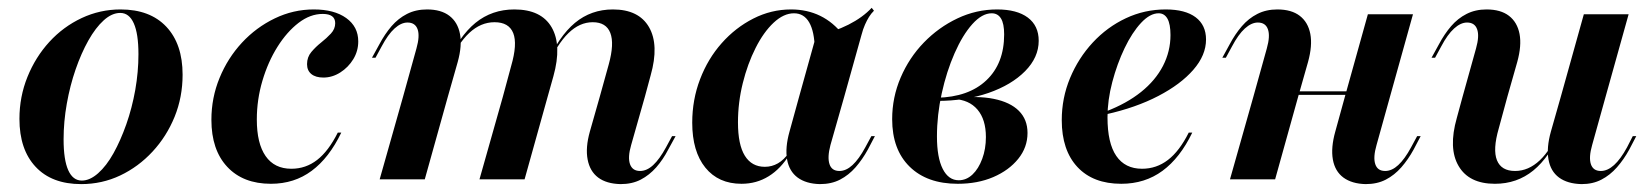

<svg xmlns="http://www.w3.org/2000/svg" viewBox="-20 -452 4159 484"><path d="M184.7 12.1Q110.5 12.1 69.8 -31.5Q29 -75 29 -152.4Q29 -208.1 49.2 -258.1Q69.4 -308.1 104.4 -346.4Q139.5 -384.7 185.9 -406.5Q232.3 -428.2 283.9 -428.2Q358.1 -428.2 399.2 -384.7Q440.3 -341.1 440.3 -263.7Q440.3 -207.3 420.2 -157.7Q400 -108.1 364.5 -69.8Q329 -31.5 283.1 -9.7Q237.1 12.1 184.7 12.1ZM186.3 3.2Q206.5 3.2 227.4 -15.3Q248.4 -33.9 266.1 -65.7Q283.9 -97.6 298.4 -138.7Q312.9 -179.8 321 -225.4Q329 -271 329 -315.3Q329 -366.9 317.3 -393.1Q305.6 -419.4 283.1 -419.4Q262.1 -419.4 241.5 -400.8Q221 -382.3 202.8 -350Q184.7 -317.7 170.6 -277Q156.5 -236.3 148.4 -190.7Q140.3 -145.2 140.3 -100.8Q140.3 -49.2 152 -23Q163.7 3.2 186.3 3.2Z M662.9 11.3Q592.7 11.3 552.8 -31.5Q512.9 -74.2 512.9 -150Q512.9 -205.6 533.5 -255.6Q554 -305.6 589.9 -344.4Q625.8 -383.1 672.6 -405.6Q719.4 -428.2 771 -428.2Q822.6 -428.2 852.8 -406.5Q883.1 -384.7 883.1 -347.6Q883.1 -323.4 870.6 -302.8Q858.1 -282.3 837.9 -269.4Q817.7 -256.5 795.2 -256.5Q775.8 -256.5 764.9 -265.3Q754 -274.2 754 -290.3Q754 -308.1 764.9 -321Q775.8 -333.9 789.5 -344.8Q803.2 -355.6 814.1 -367.3Q825 -379 825 -393.5Q825 -416.9 793.5 -416.9Q762.1 -416.9 732.7 -394.4Q703.2 -371.8 679.4 -333.9Q655.6 -296 641.5 -248.4Q627.4 -200.8 627.4 -150.8Q627.4 -90.3 649.6 -58.5Q671.8 -26.6 714.5 -26.6Q750.8 -26.6 779.4 -48.8Q808.1 -71 831.5 -117.7H840.3Q809.7 -54 765.7 -21.4Q721.8 11.3 662.9 11.3Z M1247.6 -208.1 1268.5 -285.5Q1284.7 -341.1 1273.8 -368.5Q1262.9 -396 1226.6 -396Q1191.9 -396 1162.9 -369Q1133.9 -341.9 1108.1 -284.7L1105.6 -289.5Q1137.1 -360.5 1178.6 -394.4Q1220.2 -428.2 1276.6 -428.2Q1344.4 -428.2 1370.6 -383.1Q1396.8 -337.9 1375 -259.7L1360.5 -208.1ZM1491.9 -208.1 1514.5 -289.5Q1529 -341.9 1518.5 -369Q1508.1 -396 1474.2 -396Q1441.1 -396 1412.9 -368.5Q1384.7 -341.1 1359.7 -284.7L1357.3 -289.5Q1388.7 -360.5 1429.4 -394.4Q1470.2 -428.2 1525 -428.2Q1590.3 -428.2 1616.1 -383.5Q1641.9 -338.7 1620.2 -262.1L1605.6 -208.1ZM996 -208.1 1029.8 -329.8Q1038.7 -361.3 1032.7 -378.2Q1026.6 -395.2 1007.3 -395.2Q991.1 -395.2 974.6 -380.2Q958.1 -365.3 941.9 -334.7L926.6 -306.5H917.7L936.3 -340.3Q950 -366.1 966.9 -385.9Q983.9 -405.6 1006 -416.9Q1028.2 -428.2 1056.5 -428.2Q1091.9 -428.2 1112.9 -412.1Q1133.9 -396 1139.5 -366.5Q1145.2 -337.1 1133.9 -296L1108.9 -208.1ZM937.1 0 996 -208.1H1108.9L1050.8 0ZM1188.7 0 1247.6 -208.1H1360.5L1302.4 0ZM1571 -86.3Q1562.1 -55.6 1568.1 -38.3Q1574.2 -21 1593.5 -21Q1610.5 -21 1626.6 -35.9Q1642.7 -50.8 1658.9 -80.6L1674.2 -108.9H1683.1L1664.5 -75Q1651.6 -50 1634.3 -30.2Q1616.9 -10.5 1595.2 0.8Q1573.4 12.1 1544.4 12.1Q1508.9 11.3 1487.9 -4.4Q1466.9 -20.2 1461.3 -50Q1455.6 -79.8 1466.9 -120.2L1491.9 -208.1H1605.6Z M1849.2 11.3Q1791.1 11.3 1758.1 -29.4Q1725 -70.2 1725 -142.7Q1725 -200.8 1744.8 -252.4Q1764.5 -304 1799.2 -343.1Q1833.9 -382.3 1879 -405.2Q1924.2 -428.2 1974.2 -428.2Q2014.5 -428.2 2047.6 -412.1Q2080.6 -396 2105.6 -363.7L2033.9 -328.2Q2033.1 -372.6 2019.8 -395.6Q2006.5 -418.5 1981.5 -418.5Q1955.6 -418.5 1930.2 -394.8Q1904.8 -371 1884.7 -331Q1864.5 -291.1 1852.4 -242.3Q1840.3 -193.5 1840.3 -143.5Q1840.3 -87.1 1857.7 -59.3Q1875 -31.5 1908.1 -31.5Q1925.8 -31.5 1941.1 -40.3Q1956.5 -49.2 1968.5 -66.9L1971 -63.7Q1948.4 -26.6 1917.7 -7.7Q1887.1 11.3 1849.2 11.3ZM1994.4 -208.1 2037.1 -361.3Q2083.1 -371.8 2119 -389.9Q2154.8 -408.1 2177.4 -432.3L2183.1 -425Q2175.8 -417.7 2170.6 -409.3Q2165.3 -400.8 2160.5 -389.9Q2155.6 -379 2151.6 -363.7L2108.1 -208.1ZM2073.4 -86.3Q2065.3 -55.6 2071 -38.3Q2076.6 -21 2096 -21Q2112.9 -21 2129 -35.9Q2145.2 -50.8 2161.3 -80.6L2176.6 -108.9H2185.5L2167.7 -75Q2154 -50 2136.7 -30.2Q2119.4 -10.5 2097.6 0.8Q2075.8 12.1 2046.8 12.1Q2012.1 11.3 1990.7 -4.4Q1969.4 -20.2 1964.1 -50Q1958.9 -79.8 1970.2 -120.2L1994.4 -208.1H2108.1Z M2394.4 11.3Q2316.9 11.3 2273 -31.9Q2229 -75 2229 -151.6Q2229 -206.5 2250.4 -256.5Q2271.8 -306.5 2308.9 -344.8Q2346 -383.1 2393.5 -405.6Q2441.1 -428.2 2493.5 -428.2Q2543.5 -428.2 2571 -407.7Q2598.4 -387.1 2598.4 -349.2Q2598.4 -307.3 2564.1 -272.6Q2529.8 -237.9 2471.8 -217.7Q2413.7 -197.6 2341.9 -197.6V-205.6Q2421.8 -207.3 2466.5 -249.6Q2511.3 -291.9 2511.3 -365.3Q2511.3 -392.7 2503.2 -405.6Q2495.2 -418.5 2479.8 -418.5Q2455.6 -418.5 2431 -391.1Q2406.5 -363.7 2386.3 -317.7Q2366.1 -271.8 2354 -216.9Q2341.9 -162.1 2341.9 -108.1Q2341.9 -54.8 2356.5 -26.2Q2371 2.4 2396.8 2.4Q2416.1 2.4 2431.5 -12.1Q2446.8 -26.6 2456 -51.6Q2465.3 -76.6 2465.3 -106.5Q2465.3 -150.8 2444 -175.8Q2422.6 -200.8 2383.9 -202.4L2384.7 -204Q2443.5 -211.3 2485.1 -202.8Q2526.6 -194.4 2548.4 -172.6Q2570.2 -150.8 2570.2 -116.9Q2570.2 -80.6 2546.8 -51.6Q2523.4 -22.6 2483.9 -5.6Q2444.4 11.3 2394.4 11.3Z M2806.5 11.3Q2735.5 11.3 2696 -31Q2656.5 -73.4 2656.5 -149.2Q2656.5 -204.8 2677.4 -255.2Q2698.4 -305.6 2734.7 -344.8Q2771 -383.9 2818.1 -406Q2865.3 -428.2 2918.5 -428.2Q2967.7 -428.2 2994 -408.5Q3020.2 -388.7 3020.2 -352.4Q3020.2 -312.9 2988.3 -276.2Q2956.5 -239.5 2900 -210.1Q2843.5 -180.6 2767.7 -163.7V-171Q2820.2 -191.1 2856.5 -220.2Q2892.7 -249.2 2911.7 -285.9Q2930.6 -322.6 2930.6 -363.7Q2930.6 -391.1 2923 -404.8Q2915.3 -418.5 2900.8 -418.5Q2879 -418.5 2856.5 -394.4Q2833.9 -370.2 2814.9 -330.6Q2796 -291.1 2783.9 -245.2Q2771.8 -199.2 2771.8 -156.5Q2771.8 -91.1 2794 -58.9Q2816.1 -26.6 2858.9 -26.6Q2895.2 -26.6 2924.2 -48.8Q2953.2 -71 2976.6 -117.7H2985.5Q2954.8 -54 2910.5 -21.4Q2866.1 11.3 2806.5 11.3Z M3139.5 -208.1 3173.4 -329.8Q3182.3 -361.3 3176.2 -378.2Q3170.2 -395.2 3150.8 -395.2Q3134.7 -395.2 3118.1 -380.2Q3101.6 -365.3 3085.5 -334.7L3070.2 -306.5H3061.3L3079.8 -340.3Q3093.5 -366.1 3110.5 -385.9Q3127.4 -405.6 3149.6 -416.9Q3171.8 -428.2 3200 -428.2Q3235.5 -428.2 3256.5 -412.1Q3277.4 -396 3283.1 -366.5Q3288.7 -337.1 3277.4 -296L3252.4 -208.1ZM3080.6 0 3139.5 -208.1H3252.4L3194.4 0ZM3216.1 -212.9 3218.5 -221.8H3416.1L3413.7 -212.9ZM3370.2 -208.1 3428.2 -416.1H3541.9L3483.9 -208.1ZM3450 -86.3Q3441.1 -55.6 3446.8 -38.3Q3452.4 -21 3471.8 -21Q3488.7 -21 3504.8 -35.9Q3521 -50.8 3537.1 -80.6L3552.4 -108.9H3561.3L3543.5 -75Q3529.8 -50 3512.5 -30.2Q3495.2 -10.5 3473.4 0.8Q3451.6 12.1 3422.6 12.1Q3387.9 11.3 3366.5 -4.4Q3345.2 -20.2 3339.9 -50Q3334.7 -79.8 3346 -120.2L3370.2 -208.1H3483.9Z M3779.8 -208.1 3758.1 -128.2Q3742.7 -75 3753.6 -48Q3764.5 -21 3799.2 -21Q3833.1 -21 3861.7 -48Q3890.3 -75 3915.3 -132.3L3917.7 -126.6Q3886.3 -55.6 3845.2 -22.2Q3804 11.3 3748.4 11.3Q3683.1 11.3 3656.9 -33.5Q3630.6 -78.2 3652.4 -154.8L3666.9 -208.1ZM3666.9 -208.1 3700.8 -329.8Q3709.7 -361.3 3703.6 -378.2Q3697.6 -395.2 3678.2 -395.2Q3662.1 -395.2 3645.6 -380.2Q3629 -365.3 3612.9 -334.7L3597.6 -306.5H3588.7L3607.3 -340.3Q3621 -366.1 3637.9 -385.9Q3654.8 -405.6 3677 -416.9Q3699.2 -428.2 3727.4 -428.2Q3762.9 -428.2 3783.9 -412.1Q3804.8 -396 3810.5 -366.5Q3816.1 -337.1 3804.8 -296L3779.8 -208.1ZM3914.5 -208.1 3972.6 -416.1H4085.5L4027.4 -208.1ZM3993.5 -86.3Q3984.7 -55.6 3990.3 -38.3Q3996 -21 4015.3 -21Q4032.3 -21 4048.8 -35.9Q4065.3 -50.8 4081.5 -80.6L4096 -108.9H4104.8L4087.1 -75Q4073.4 -50 4056 -30.2Q4038.7 -10.5 4016.9 0.8Q3995.2 12.1 3966.9 12.1Q3931.5 11.3 3910.1 -4.4Q3888.7 -20.2 3883.5 -50Q3878.2 -79.8 3889.5 -120.2L3914.5 -208.1H4027.4Z"/></svg>

Font: Playfair 144pt
Style: Bold Italic
Weight: 700
Italic angle: -15.6°
Designer: Claus Eggers Sørensen
Foundry: Claus Eggers Sørensen
Version: Version 2.203